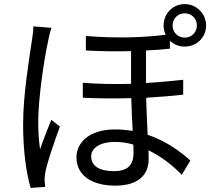

<svg xmlns="http://www.w3.org/2000/svg" viewBox="-20 -876 1040 939"><path d="M143 -747C143 -726 140 -700 136 -678C124 -597 93 -413 93 -268C93 -135 109 -27 130 43L201 38C200 28 199 13 198 3C198 -8 200 -26 203 -40C213 -88 248 -189 273 -257L231 -290C215 -251 191 -191 176 -146C169 -194 167 -234 167 -282C167 -392 195 -583 215 -674C218 -692 226 -724 232 -740ZM883 -811C917 -811 943 -785 943 -751C943 -718 917 -692 883 -692C850 -692 824 -718 824 -751C824 -785 850 -811 883 -811ZM633 -129C633 -77 613 -39 537 -39C469 -39 426 -62 426 -112C426 -153 471 -182 541 -182C571 -182 602 -178 632 -169C633 -153 633 -139 633 -129ZM811 -677C829 -659 855 -648 883 -648C941 -648 988 -693 988 -751C988 -809 941 -856 883 -856C825 -856 780 -809 780 -751C780 -735 784 -720 790 -706C679 -692 548 -688 400 -700V-629C479 -625 553 -624 621 -626V-466C544 -464 464 -465 385 -471V-398C463 -394 545 -394 622 -396C623 -344 626 -286 629 -236C602 -240 573 -243 543 -243C413 -243 354 -176 354 -107C354 -14 435 32 544 32C650 32 707 -16 707 -97C707 -110 707 -125 706 -141C764 -113 820 -72 869 -21L911 -91C863 -134 794 -186 702 -217C700 -274 696 -337 695 -398C762 -402 824 -407 876 -413V-486C822 -480 760 -474 694 -470V-629C736 -631 775 -634 811 -638Z"/></svg>

Font: Noto Sans T Chinese Regular
Style: Regular
Weight: 400
Designer: Ryoko NISHIZUKA (kana & ideographs); Paul D. Hunt (Latin, Greek & Cyrillic); Wenlong ZHANG (bopomofo); Sandoll Communica
Foundry: Adobe Systems Incorporated
Version: Version 1.000;PS 1;hotconv 1.0.78;makeotf.lib2.5.61930